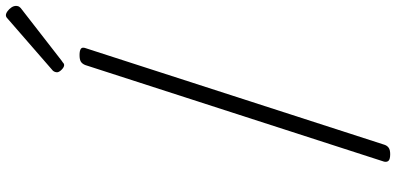

<svg xmlns="http://www.w3.org/2000/svg" viewBox="-358 -940 1313 636"><g transform="rotate(-90 298.0 -622.5)"><path d="M105 14Q89 14 83.5 9Q78 4 80 -6L400 -996Q404 -1006 411 -1010.5Q418 -1015 433 -1015Q448 -1015 454 -1010.5Q460 -1006 456 -995L136 -5Q133 4 126 9Q119 14 105 14ZM400 -1066Q393 -1066 384.5 -1074.5Q376 -1083 376 -1090Q376 -1092 377 -1095.5Q378 -1099 381 -1103L550 -1250Q554 -1254 557.5 -1256.5Q561 -1259 565 -1259Q571 -1259 578.5 -1253.5Q586 -1248 591 -1240.5Q596 -1233 596 -1225Q596 -1222 595 -1218.5Q594 -1215 589 -1210L414 -1074Q409 -1071 406.5 -1068.5Q404 -1066 400 -1066Z"/></g></svg>

Font: Playwrite RO ExtraLight
Style: Regular
Weight: 250
Version: Version 1.002